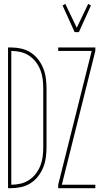

<svg xmlns="http://www.w3.org/2000/svg" viewBox="-20 -983 540 1003"><path d="M370 -815 307 -954 321 -963 381 -838 441 -963 455 -954 392 -815ZM284 0V-18L459 -717H284V-735H478V-717L303 -18H478V0ZM22 0V-735H39Q65 -735 91.5 -729Q118 -723 140.5 -708.5Q163 -694 179.5 -672.5Q196 -651 206 -626Q216 -601 219.5 -574Q223 -547 223 -521V-215Q223 -188 219.5 -161Q216 -134 206 -109Q196 -84 179.5 -62.5Q163 -41 140.5 -26.5Q118 -12 91.5 -6Q65 0 39 0ZM39 -18Q63 -18 87 -23.5Q111 -29 131.5 -42.5Q152 -56 167 -75.5Q182 -95 191 -118Q200 -141 203 -165.5Q206 -190 206 -215V-521Q206 -545 203 -569.5Q200 -594 191 -617Q182 -640 167 -659.5Q152 -679 131.5 -692.5Q111 -706 87 -711.5Q63 -717 39 -717Z"/></svg>

Font: Iosevka SS18 Thin
Style: Regular
Weight: 100
Monospace: yes
Designer: Belleve Invis
Foundry: Belleve Invis
Version: Version 25.1.1; ttfautohint (v1.8.4)